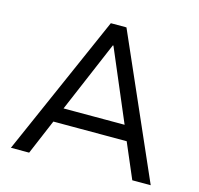

<svg xmlns="http://www.w3.org/2000/svg" viewBox="-103 -815 962 926"><g transform="rotate(15 378.0 -352.5)"><path d="M29 0 339 -705H417L727 0H635L549 -201L592 -175H163L205 -201L120 0ZM376 -604 217 -230 192 -249H563L538 -230L379 -604Z"/></g></svg>

Font: Nunito Sans 9pt
Style: Regular
Weight: 400
Version: Version 3.101;gftools[0.9.27]